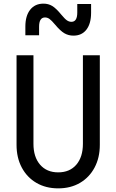

<svg xmlns="http://www.w3.org/2000/svg" viewBox="-20 -1020 640 1056"><path d="M71 -223.5V-716H164V-229Q164 -156.5 200.5 -114.2Q237 -72 300 -72Q363.5 -72 399.8 -114.2Q436 -156.5 436 -229V-716H529V-223.5Q529 -152.5 500.2 -98.5Q471.5 -44.5 420 -14.2Q368.5 16 300.2 16Q232 16 180.2 -14.2Q128.5 -44.5 99.8 -98.5Q71 -152.5 71 -223.5ZM384 -824Q356.5 -824 334.2 -837Q312 -850 283.5 -884Q263.5 -908 252 -916Q240.5 -924 227.5 -924Q195 -924 195 -873V-826H119.5V-874Q119.5 -933 146 -966.5Q172.5 -1000 219 -1000Q246 -1000 267.2 -987.2Q288.5 -974.5 317.5 -939Q336.5 -916 348.2 -908Q360 -900 373 -900Q405 -900 405 -951V-998H481V-950Q481 -890.5 455.5 -857.2Q430 -824 384 -824Z"/></svg>

Font: Google Sans Code
Style: Regular
Weight: 400
Monospace: yes
Designer: Google Sans Code Authors
Foundry: Google LLC
Version: Version 6.000